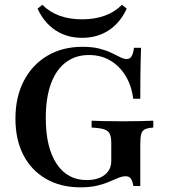

<svg xmlns="http://www.w3.org/2000/svg" viewBox="-20 -780 713 811"><path d="M319.4 11.3Q236.3 11.3 174.2 -24.6Q112.1 -60.5 78.6 -125.4Q45.2 -190.3 45.2 -279Q45.2 -370.2 80.6 -438.3Q116.1 -506.5 179.8 -544.4Q243.5 -582.3 328.2 -582.3Q370.2 -582.3 400 -574.6Q429.8 -566.9 451.2 -556.5Q472.6 -546 487.9 -538.3Q503.2 -530.6 516.1 -530.6Q528.2 -530.6 535.5 -541.9Q542.7 -553.2 546 -578.2H575.8Q575 -552.4 574.2 -524.2Q573.4 -496 573 -457.7Q572.6 -419.4 572.6 -362.9H542.7Q535.5 -419.4 509.7 -460.9Q483.9 -502.4 444.8 -525Q405.6 -547.6 355.6 -547.6Q298.4 -547.6 257.3 -516.1Q216.1 -484.7 194.8 -425.4Q173.4 -366.1 173.4 -281.5Q173.4 -157.3 219 -88.3Q264.5 -19.4 346 -19.4Q379 -19.4 402 -29.4Q425 -39.5 437.5 -57.3Q450 -75 450 -100V-175.8Q450 -201.6 443.5 -214.9Q437.1 -228.2 419.4 -233.9Q401.6 -239.5 366.9 -241.1V-270.2Q383.9 -269.4 417.7 -268.5Q451.6 -267.7 500 -267.7Q543.5 -267.7 575 -268.5Q606.5 -269.4 627.4 -270.2V-241.1Q604 -239.5 592.3 -233.9Q580.6 -228.2 576.6 -214.1Q572.6 -200 572.6 -171.8V5.6H543.5Q539.5 -16.9 532.3 -26.2Q525 -35.5 511.3 -35.5Q496.8 -35.5 479.8 -28.6Q462.9 -21.8 440.7 -12.1Q418.5 -2.4 389.1 4.4Q359.7 11.3 319.4 11.3ZM326.6 -620.2Q262.9 -620.2 214.5 -652Q166.1 -683.9 138.7 -743.5L158.9 -759.7Q189.5 -729 231.5 -713.7Q273.4 -698.4 326.6 -698.4Q379.8 -698.4 422.2 -713.7Q464.5 -729 495.2 -759.7L515.3 -743.5Q487.9 -683.9 439.5 -652Q391.1 -620.2 326.6 -620.2Z"/></svg>

Font: Playfair
Style: Bold
Weight: 700
Designer: Claus Eggers Sørensen
Foundry: Claus Eggers Sørensen
Version: Version 2.001;gftools[0.9.30]